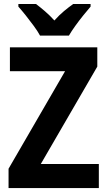

<svg xmlns="http://www.w3.org/2000/svg" viewBox="-20 -954 544 974"><path d="M481.4 0H23.4V-98.1L310.1 -592.8H30.3V-713.9H473.6V-616.2L187 -122.1H481.4ZM183.1 -773.4Q171.9 -794.4 152.1 -821.5Q132.3 -848.6 111.1 -875.2Q89.8 -901.9 73.2 -920.4V-933.6H162.6Q183.6 -918 208 -897Q232.4 -876 255.9 -850.1Q280.3 -877.4 304.4 -897.5Q328.6 -917.5 351.1 -933.6H439.5V-920.4Q423.3 -901.9 402.3 -875.7Q381.3 -849.6 361.8 -822.5Q342.3 -795.4 329.6 -773.4Z"/></svg>

Font: Open Sans SemiCondensed
Style: Bold
Weight: 700
Width: 4
Designer: Monotype Design Team
Foundry: Monotype Imaging Inc.
Version: Version 3.003